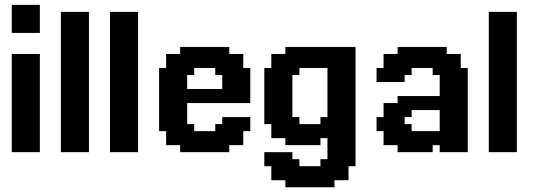

<svg xmlns="http://www.w3.org/2000/svg" viewBox="-20 -638 2246 805"><path d="M58.8 -411.8H88.2V-382.4H58.8ZM58.8 -382.4H88.2V-352.9H58.8ZM58.8 -352.9H88.2V-323.5H58.8ZM58.8 -323.5H88.2V-294.1H58.8ZM58.8 -294.1H88.2V-264.7H58.8ZM29.4 -294.1H58.8V-264.7H29.4ZM29.4 -323.5H58.8V-294.1H29.4ZM29.4 -352.9H58.8V-323.5H29.4ZM29.4 -382.4H58.8V-352.9H29.4ZM29.4 -411.8H58.8V-382.4H29.4ZM29.4 -117.6H58.8V-88.2H29.4ZM29.4 -147.1H58.8V-117.6H29.4ZM29.4 -176.5H58.8V-147.1H29.4ZM29.4 -205.9H58.8V-176.5H29.4ZM58.8 -235.3H88.2V-205.9H58.8ZM58.8 -264.7H88.2V-235.3H58.8ZM29.4 -264.7H58.8V-235.3H29.4ZM29.4 -235.3H58.8V-205.9H29.4ZM29.4 -88.2H58.8V-58.8H29.4ZM29.4 -58.8H58.8V-29.4H29.4ZM29.4 -29.4H58.8V0H29.4ZM117.6 -411.8H147.1V-382.4H117.6ZM117.6 -382.4H147.1V-352.9H117.6ZM117.6 -352.9H147.1V-323.5H117.6ZM117.6 -323.5H147.1V-294.1H117.6ZM117.6 -294.1H147.1V-264.7H117.6ZM117.6 -264.7H147.1V-235.3H117.6ZM117.6 -235.3H147.1V-205.9H117.6ZM117.6 -205.9H147.1V-176.5H117.6ZM117.6 -176.5H147.1V-147.1H117.6ZM117.6 -147.1H147.1V-117.6H117.6ZM117.6 -117.6H147.1V-88.2H117.6ZM117.6 -88.2H147.1V-58.8H117.6ZM117.6 -58.8H147.1V-29.4H117.6ZM117.6 -29.4H147.1V0H117.6ZM88.2 -29.4H117.6V0H88.2ZM58.8 -29.4H88.2V0H58.8ZM58.8 -58.8H88.2V-29.4H58.8ZM88.2 -58.8H117.6V-29.4H88.2ZM88.2 -88.2H117.6V-58.8H88.2ZM58.8 -117.6H88.2V-88.2H58.8ZM58.8 -147.1H88.2V-117.6H58.8ZM58.8 -176.5H88.2V-147.1H58.8ZM88.2 -176.5H117.6V-147.1H88.2ZM88.2 -147.1H117.6V-117.6H88.2ZM88.2 -117.6H117.6V-88.2H88.2ZM58.8 -88.2H88.2V-58.8H58.8ZM88.2 -205.9H117.6V-176.5H88.2ZM88.2 -235.3H117.6V-205.9H88.2ZM88.2 -264.7H117.6V-235.3H88.2ZM58.8 -205.9H88.2V-176.5H58.8ZM88.2 -294.1H117.6V-264.7H88.2ZM88.2 -323.5H117.6V-294.1H88.2ZM88.2 -352.9H117.6V-323.5H88.2ZM88.2 -382.4H117.6V-352.9H88.2ZM88.2 -411.8H117.6V-382.4H88.2ZM117.6 -588.2H147.1V-558.8H117.6ZM88.2 -558.8H117.6V-529.4H88.2ZM88.2 -617.6H117.6V-588.2H88.2ZM58.8 -588.2H88.2V-558.8H58.8ZM88.2 -588.2H117.6V-558.8H88.2ZM58.8 -617.6H88.2V-588.2H58.8ZM58.8 -558.8H88.2V-529.4H58.8ZM117.6 -558.8H147.1V-529.4H117.6ZM29.4 -588.2H58.8V-558.8H29.4ZM29.4 -558.8H58.8V-529.4H29.4ZM58.8 -529.4H88.2V-500H58.8ZM88.2 -529.4H117.6V-500H88.2ZM29.4 -617.6H58.8V-588.2H29.4ZM117.6 -617.6H147.1V-588.2H117.6ZM117.6 -529.4H147.1V-500H117.6ZM29.4 -529.4H58.8V-500H29.4Z M235.3 -588.2H264.7V-558.8H235.3ZM235.3 -558.8H264.7V-529.4H235.3ZM235.3 -529.4H264.7V-500H235.3ZM235.3 -500H264.7V-470.6H235.3ZM264.7 -470.6H294.1V-441.2H264.7ZM264.7 -441.2H294.1V-411.8H264.7ZM264.7 -411.8H294.1V-382.4H264.7ZM264.7 -382.4H294.1V-352.9H264.7ZM264.7 -352.9H294.1V-323.5H264.7ZM264.7 -323.5H294.1V-294.1H264.7ZM264.7 -294.1H294.1V-264.7H264.7ZM235.3 -294.1H264.7V-264.7H235.3ZM235.3 -323.5H264.7V-294.1H235.3ZM235.3 -352.9H264.7V-323.5H235.3ZM235.3 -382.4H264.7V-352.9H235.3ZM235.3 -411.8H264.7V-382.4H235.3ZM235.3 -441.2H264.7V-411.8H235.3ZM235.3 -470.6H264.7V-441.2H235.3ZM235.3 -117.6H264.7V-88.2H235.3ZM235.3 -147.1H264.7V-117.6H235.3ZM235.3 -176.5H264.7V-147.1H235.3ZM235.3 -205.9H264.7V-176.5H235.3ZM264.7 -235.3H294.1V-205.9H264.7ZM264.7 -264.7H294.1V-235.3H264.7ZM235.3 -264.7H264.7V-235.3H235.3ZM235.3 -235.3H264.7V-205.9H235.3ZM235.3 -88.2H264.7V-58.8H235.3ZM235.3 -58.8H264.7V-29.4H235.3ZM235.3 -29.4H264.7V0H235.3ZM264.7 -588.2H294.1V-558.8H264.7ZM294.1 -588.2H323.5V-558.8H294.1ZM323.5 -588.2H352.9V-558.8H323.5ZM323.5 -558.8H352.9V-529.4H323.5ZM323.5 -529.4H352.9V-500H323.5ZM323.5 -500H352.9V-470.6H323.5ZM323.5 -470.6H352.9V-441.2H323.5ZM323.5 -411.8H352.9V-382.4H323.5ZM323.5 -382.4H352.9V-352.9H323.5ZM323.5 -352.9H352.9V-323.5H323.5ZM323.5 -323.5H352.9V-294.1H323.5ZM323.5 -294.1H352.9V-264.7H323.5ZM323.5 -264.7H352.9V-235.3H323.5ZM323.5 -235.3H352.9V-205.9H323.5ZM323.5 -205.9H352.9V-176.5H323.5ZM323.5 -176.5H352.9V-147.1H323.5ZM323.5 -441.2H352.9V-411.8H323.5ZM323.5 -147.1H352.9V-117.6H323.5ZM323.5 -117.6H352.9V-88.2H323.5ZM323.5 -88.2H352.9V-58.8H323.5ZM323.5 -58.8H352.9V-29.4H323.5ZM323.5 -29.4H352.9V0H323.5ZM294.1 -29.4H323.5V0H294.1ZM264.7 -29.4H294.1V0H264.7ZM264.7 -58.8H294.1V-29.4H264.7ZM294.1 -58.8H323.5V-29.4H294.1ZM294.1 -88.2H323.5V-58.8H294.1ZM264.7 -117.6H294.1V-88.2H264.7ZM264.7 -147.1H294.1V-117.6H264.7ZM264.7 -176.5H294.1V-147.1H264.7ZM294.1 -176.5H323.5V-147.1H294.1ZM294.1 -147.1H323.5V-117.6H294.1ZM294.1 -117.6H323.5V-88.2H294.1ZM264.7 -88.2H294.1V-58.8H264.7ZM294.1 -205.9H323.5V-176.5H294.1ZM294.1 -235.3H323.5V-205.9H294.1ZM294.1 -264.7H323.5V-235.3H294.1ZM264.7 -205.9H294.1V-176.5H264.7ZM294.1 -294.1H323.5V-264.7H294.1ZM294.1 -323.5H323.5V-294.1H294.1ZM294.1 -352.9H323.5V-323.5H294.1ZM294.1 -382.4H323.5V-352.9H294.1ZM294.1 -411.8H323.5V-382.4H294.1ZM294.1 -441.2H323.5V-411.8H294.1ZM294.1 -470.6H323.5V-441.2H294.1ZM294.1 -500H323.5V-470.6H294.1ZM294.1 -529.4H323.5V-500H294.1ZM294.1 -558.8H323.5V-529.4H294.1ZM264.7 -558.8H294.1V-529.4H264.7ZM264.7 -529.4H294.1V-500H264.7ZM264.7 -500H294.1V-470.6H264.7Z M441.2 -588.2H470.6V-558.8H441.2ZM441.2 -558.8H470.6V-529.4H441.2ZM441.2 -529.4H470.6V-500H441.2ZM441.2 -500H470.6V-470.6H441.2ZM470.6 -470.6H500V-441.2H470.6ZM470.6 -441.2H500V-411.8H470.6ZM470.6 -411.8H500V-382.4H470.6ZM470.6 -382.4H500V-352.9H470.6ZM470.6 -352.9H500V-323.5H470.6ZM470.6 -323.5H500V-294.1H470.6ZM470.6 -294.1H500V-264.7H470.6ZM441.2 -294.1H470.6V-264.7H441.2ZM441.2 -323.5H470.6V-294.1H441.2ZM441.2 -352.9H470.6V-323.5H441.2ZM441.2 -382.4H470.6V-352.9H441.2ZM441.2 -411.8H470.6V-382.4H441.2ZM441.2 -441.2H470.6V-411.8H441.2ZM441.2 -470.6H470.6V-441.2H441.2ZM441.2 -117.6H470.6V-88.2H441.2ZM441.2 -147.1H470.6V-117.6H441.2ZM441.2 -176.5H470.6V-147.1H441.2ZM441.2 -205.9H470.6V-176.5H441.2ZM470.6 -235.3H500V-205.9H470.6ZM470.6 -264.7H500V-235.3H470.6ZM441.2 -264.7H470.6V-235.3H441.2ZM441.2 -235.3H470.6V-205.9H441.2ZM441.2 -88.2H470.6V-58.8H441.2ZM441.2 -58.8H470.6V-29.4H441.2ZM441.2 -29.4H470.6V0H441.2ZM470.6 -588.2H500V-558.8H470.6ZM500 -588.2H529.4V-558.8H500ZM529.4 -588.2H558.8V-558.8H529.4ZM529.4 -558.8H558.8V-529.4H529.4ZM529.4 -529.4H558.8V-500H529.4ZM529.4 -500H558.8V-470.6H529.4ZM529.4 -470.6H558.8V-441.2H529.4ZM529.4 -411.8H558.8V-382.4H529.4ZM529.4 -382.4H558.8V-352.9H529.4ZM529.4 -352.9H558.8V-323.5H529.4ZM529.4 -323.5H558.8V-294.1H529.4ZM529.4 -294.1H558.8V-264.7H529.4ZM529.4 -264.7H558.8V-235.3H529.4ZM529.4 -235.3H558.8V-205.9H529.4ZM529.4 -205.9H558.8V-176.5H529.4ZM529.4 -176.5H558.8V-147.1H529.4ZM529.4 -441.2H558.8V-411.8H529.4ZM529.4 -147.1H558.8V-117.6H529.4ZM529.4 -117.6H558.8V-88.2H529.4ZM529.4 -88.2H558.8V-58.8H529.4ZM529.4 -58.8H558.8V-29.4H529.4ZM529.4 -29.4H558.8V0H529.4ZM500 -29.4H529.4V0H500ZM470.6 -29.4H500V0H470.6ZM470.6 -58.8H500V-29.4H470.6ZM500 -58.8H529.4V-29.4H500ZM500 -88.2H529.4V-58.8H500ZM470.6 -117.6H500V-88.2H470.6ZM470.6 -147.1H500V-117.6H470.6ZM470.6 -176.5H500V-147.1H470.6ZM500 -176.5H529.4V-147.1H500ZM500 -147.1H529.4V-117.6H500ZM500 -117.6H529.4V-88.2H500ZM470.6 -88.2H500V-58.8H470.6ZM500 -205.9H529.4V-176.5H500ZM500 -235.3H529.4V-205.9H500ZM500 -264.7H529.4V-235.3H500ZM470.6 -205.9H500V-176.5H470.6ZM500 -294.1H529.4V-264.7H500ZM500 -323.5H529.4V-294.1H500ZM500 -352.9H529.4V-323.5H500ZM500 -382.4H529.4V-352.9H500ZM500 -411.8H529.4V-382.4H500ZM500 -441.2H529.4V-411.8H500ZM500 -470.6H529.4V-441.2H500ZM500 -500H529.4V-470.6H500ZM500 -529.4H529.4V-500H500ZM500 -558.8H529.4V-529.4H500ZM470.6 -558.8H500V-529.4H470.6ZM470.6 -529.4H500V-500H470.6ZM470.6 -500H500V-470.6H470.6Z M764.7 -441.2H794.1V-411.8H764.7ZM794.1 -441.2H823.5V-411.8H794.1ZM735.3 -441.2H764.7V-411.8H735.3ZM823.5 -441.2H852.9V-411.8H823.5ZM852.9 -441.2H882.4V-411.8H852.9ZM882.4 -441.2H911.8V-411.8H882.4ZM911.8 -441.2H941.2V-411.8H911.8ZM941.2 -411.8H970.6V-382.4H941.2ZM911.8 -411.8H941.2V-382.4H911.8ZM911.8 -382.4H941.2V-352.9H911.8ZM970.6 -411.8H1000V-382.4H970.6ZM970.6 -382.4H1000V-352.9H970.6ZM941.2 -382.4H970.6V-352.9H941.2ZM911.8 -352.9H941.2V-323.5H911.8ZM882.4 -352.9H911.8V-323.5H882.4ZM941.2 -352.9H970.6V-323.5H941.2ZM970.6 -352.9H1000V-323.5H970.6ZM1000 -352.9H1029.4V-323.5H1000ZM1000 -323.5H1029.4V-294.1H1000ZM1000 -147.1H1029.4V-117.6H1000ZM1000 -117.6H1029.4V-88.2H1000ZM970.6 -117.6H1000V-88.2H970.6ZM970.6 -88.2H1000V-58.8H970.6ZM970.6 -58.8H1000V-29.4H970.6ZM941.2 -58.8H970.6V-29.4H941.2ZM911.8 -58.8H941.2V-29.4H911.8ZM882.4 -88.2H911.8V-58.8H882.4ZM882.4 -117.6H911.8V-88.2H882.4ZM911.8 -117.6H941.2V-88.2H911.8ZM911.8 -88.2H941.2V-58.8H911.8ZM941.2 -88.2H970.6V-58.8H941.2ZM941.2 -117.6H970.6V-88.2H941.2ZM941.2 -147.1H970.6V-117.6H941.2ZM911.8 -147.1H941.2V-117.6H911.8ZM911.8 -323.5H941.2V-294.1H911.8ZM941.2 -323.5H970.6V-294.1H941.2ZM970.6 -147.1H1000V-117.6H970.6ZM970.6 -323.5H1000V-294.1H970.6ZM882.4 -58.8H911.8V-29.4H882.4ZM882.4 -29.4H911.8V0H882.4ZM911.8 -29.4H941.2V0H911.8ZM852.9 -29.4H882.4V0H852.9ZM823.5 -29.4H852.9V0H823.5ZM794.1 -29.4H823.5V0H794.1ZM764.7 -29.4H794.1V0H764.7ZM735.3 -29.4H764.7V0H735.3ZM735.3 -58.8H764.7V-29.4H735.3ZM705.9 -58.8H735.3V-29.4H705.9ZM676.5 -58.8H705.9V-29.4H676.5ZM676.5 -88.2H705.9V-58.8H676.5ZM647.1 -117.6H676.5V-88.2H647.1ZM676.5 -117.6H705.9V-88.2H676.5ZM647.1 -147.1H676.5V-117.6H647.1ZM647.1 -176.5H676.5V-147.1H647.1ZM647.1 -205.9H676.5V-176.5H647.1ZM647.1 -235.3H676.5V-205.9H647.1ZM647.1 -264.7H676.5V-235.3H647.1ZM647.1 -294.1H676.5V-264.7H647.1ZM676.5 -294.1H705.9V-264.7H676.5ZM676.5 -323.5H705.9V-294.1H676.5ZM647.1 -323.5H676.5V-294.1H647.1ZM647.1 -352.9H676.5V-323.5H647.1ZM676.5 -352.9H705.9V-323.5H676.5ZM676.5 -382.4H705.9V-352.9H676.5ZM676.5 -411.8H705.9V-382.4H676.5ZM705.9 -411.8H735.3V-382.4H705.9ZM735.3 -411.8H764.7V-382.4H735.3ZM764.7 -411.8H794.1V-382.4H764.7ZM764.7 -382.4H794.1V-352.9H764.7ZM764.7 -352.9H794.1V-323.5H764.7ZM735.3 -352.9H764.7V-323.5H735.3ZM705.9 -352.9H735.3V-323.5H705.9ZM735.3 -323.5H764.7V-294.1H735.3ZM735.3 -294.1H764.7V-264.7H735.3ZM735.3 -264.7H764.7V-235.3H735.3ZM735.3 -235.3H764.7V-205.9H735.3ZM735.3 -205.9H764.7V-176.5H735.3ZM735.3 -176.5H764.7V-147.1H735.3ZM735.3 -147.1H764.7V-117.6H735.3ZM735.3 -117.6H764.7V-88.2H735.3ZM764.7 -117.6H794.1V-88.2H764.7ZM764.7 -88.2H794.1V-58.8H764.7ZM794.1 -88.2H823.5V-58.8H794.1ZM823.5 -88.2H852.9V-58.8H823.5ZM852.9 -88.2H882.4V-58.8H852.9ZM852.9 -58.8H882.4V-29.4H852.9ZM823.5 -58.8H852.9V-29.4H823.5ZM794.1 -58.8H823.5V-29.4H794.1ZM764.7 -58.8H794.1V-29.4H764.7ZM735.3 -88.2H764.7V-58.8H735.3ZM705.9 -88.2H735.3V-58.8H705.9ZM705.9 -117.6H735.3V-88.2H705.9ZM705.9 -147.1H735.3V-117.6H705.9ZM705.9 -176.5H735.3V-147.1H705.9ZM676.5 -176.5H705.9V-147.1H676.5ZM676.5 -147.1H705.9V-117.6H676.5ZM676.5 -205.9H705.9V-176.5H676.5ZM676.5 -235.3H705.9V-205.9H676.5ZM676.5 -264.7H705.9V-235.3H676.5ZM705.9 -264.7H735.3V-235.3H705.9ZM705.9 -235.3H735.3V-205.9H705.9ZM705.9 -205.9H735.3V-176.5H705.9ZM705.9 -294.1H735.3V-264.7H705.9ZM705.9 -323.5H735.3V-294.1H705.9ZM705.9 -382.4H735.3V-352.9H705.9ZM735.3 -382.4H764.7V-352.9H735.3ZM794.1 -411.8H823.5V-382.4H794.1ZM823.5 -411.8H852.9V-382.4H823.5ZM852.9 -411.8H882.4V-382.4H852.9ZM882.4 -411.8H911.8V-382.4H882.4ZM882.4 -382.4H911.8V-352.9H882.4ZM852.9 -382.4H882.4V-352.9H852.9ZM823.5 -382.4H852.9V-352.9H823.5ZM794.1 -382.4H823.5V-352.9H794.1ZM1000 -294.1H1029.4V-264.7H1000ZM970.6 -294.1H1000V-264.7H970.6ZM941.2 -294.1H970.6V-264.7H941.2ZM911.8 -294.1H941.2V-264.7H911.8ZM1000 -264.7H1029.4V-235.3H1000ZM970.6 -264.7H1000V-235.3H970.6ZM941.2 -264.7H970.6V-235.3H941.2ZM911.8 -264.7H941.2V-235.3H911.8ZM882.4 -264.7H911.8V-235.3H882.4ZM852.9 -264.7H882.4V-235.3H852.9ZM823.5 -264.7H852.9V-235.3H823.5ZM794.1 -264.7H823.5V-235.3H794.1ZM764.7 -264.7H794.1V-235.3H764.7ZM764.7 -235.3H794.1V-205.9H764.7ZM794.1 -235.3H823.5V-205.9H794.1ZM823.5 -235.3H852.9V-205.9H823.5ZM852.9 -235.3H882.4V-205.9H852.9ZM882.4 -235.3H911.8V-205.9H882.4ZM911.8 -235.3H941.2V-205.9H911.8ZM941.2 -235.3H970.6V-205.9H941.2ZM970.6 -235.3H1000V-205.9H970.6ZM1000 -235.3H1029.4V-205.9H1000Z M1441.2 -441.2H1470.6V-411.8H1441.2ZM1411.8 -441.2H1441.2V-411.8H1411.8ZM1382.4 -441.2H1411.8V-411.8H1382.4ZM1352.9 -441.2H1382.4V-411.8H1352.9ZM1323.5 -411.8H1352.9V-382.4H1323.5ZM1323.5 -382.4H1352.9V-352.9H1323.5ZM1352.9 -382.4H1382.4V-352.9H1352.9ZM1382.4 -382.4H1411.8V-352.9H1382.4ZM1382.4 -411.8H1411.8V-382.4H1382.4ZM1352.9 -411.8H1382.4V-382.4H1352.9ZM1294.1 -411.8H1323.5V-382.4H1294.1ZM1294.1 -441.2H1323.5V-411.8H1294.1ZM1264.7 -441.2H1294.1V-411.8H1264.7ZM1235.3 -441.2H1264.7V-411.8H1235.3ZM1205.9 -441.2H1235.3V-411.8H1205.9ZM1176.5 -441.2H1205.9V-411.8H1176.5ZM1176.5 -411.8H1205.9V-382.4H1176.5ZM1176.5 -382.4H1205.9V-352.9H1176.5ZM1205.9 -382.4H1235.3V-352.9H1205.9ZM1235.3 -382.4H1264.7V-352.9H1235.3ZM1264.7 -382.4H1294.1V-352.9H1264.7ZM1294.1 -382.4H1323.5V-352.9H1294.1ZM1411.8 -411.8H1441.2V-382.4H1411.8ZM1441.2 -411.8H1470.6V-382.4H1441.2ZM1441.2 -382.4H1470.6V-352.9H1441.2ZM1411.8 -382.4H1441.2V-352.9H1411.8ZM1264.7 -411.8H1294.1V-382.4H1264.7ZM1235.3 -411.8H1264.7V-382.4H1235.3ZM1205.9 -411.8H1235.3V-382.4H1205.9ZM1147.1 -411.8H1176.5V-382.4H1147.1ZM1147.1 -382.4H1176.5V-352.9H1147.1ZM1117.6 -382.4H1147.1V-352.9H1117.6ZM1117.6 -411.8H1147.1V-382.4H1117.6ZM1205.9 -352.9H1235.3V-323.5H1205.9ZM1176.5 -352.9H1205.9V-323.5H1176.5ZM1147.1 -352.9H1176.5V-323.5H1147.1ZM1117.6 -352.9H1147.1V-323.5H1117.6ZM1088.2 -352.9H1117.6V-323.5H1088.2ZM1088.2 -323.5H1117.6V-294.1H1088.2ZM1088.2 -294.1H1117.6V-264.7H1088.2ZM1088.2 -264.7H1117.6V-235.3H1088.2ZM1117.6 -264.7H1147.1V-235.3H1117.6ZM1117.6 -235.3H1147.1V-205.9H1117.6ZM1147.1 -235.3H1176.5V-205.9H1147.1ZM1147.1 -264.7H1176.5V-235.3H1147.1ZM1176.5 -264.7H1205.9V-235.3H1176.5ZM1176.5 -294.1H1205.9V-264.7H1176.5ZM1176.5 -323.5H1205.9V-294.1H1176.5ZM1147.1 -323.5H1176.5V-294.1H1147.1ZM1117.6 -323.5H1147.1V-294.1H1117.6ZM1117.6 -294.1H1147.1V-264.7H1117.6ZM1147.1 -294.1H1176.5V-264.7H1147.1ZM1352.9 -352.9H1382.4V-323.5H1352.9ZM1382.4 -352.9H1411.8V-323.5H1382.4ZM1411.8 -352.9H1441.2V-323.5H1411.8ZM1411.8 -323.5H1441.2V-294.1H1411.8ZM1441.2 -323.5H1470.6V-294.1H1441.2ZM1441.2 -352.9H1470.6V-323.5H1441.2ZM1441.2 -294.1H1470.6V-264.7H1441.2ZM1411.8 -294.1H1441.2V-264.7H1411.8ZM1382.4 -294.1H1411.8V-264.7H1382.4ZM1382.4 -323.5H1411.8V-294.1H1382.4ZM1352.9 -323.5H1382.4V-294.1H1352.9ZM1352.9 -294.1H1382.4V-264.7H1352.9ZM1352.9 -264.7H1382.4V-235.3H1352.9ZM1382.4 -264.7H1411.8V-235.3H1382.4ZM1411.8 -264.7H1441.2V-235.3H1411.8ZM1441.2 -264.7H1470.6V-235.3H1441.2ZM1411.8 -235.3H1441.2V-205.9H1411.8ZM1382.4 -235.3H1411.8V-205.9H1382.4ZM1352.9 -235.3H1382.4V-205.9H1352.9ZM1352.9 -205.9H1382.4V-176.5H1352.9ZM1382.4 -205.9H1411.8V-176.5H1382.4ZM1411.8 -205.9H1441.2V-176.5H1411.8ZM1441.2 -235.3H1470.6V-205.9H1441.2ZM1441.2 -205.9H1470.6V-176.5H1441.2ZM1441.2 -176.5H1470.6V-147.1H1441.2ZM1441.2 -147.1H1470.6V-117.6H1441.2ZM1441.2 -117.6H1470.6V-88.2H1441.2ZM1441.2 -88.2H1470.6V-58.8H1441.2ZM1411.8 -88.2H1441.2V-58.8H1411.8ZM1411.8 -58.8H1441.2V-29.4H1411.8ZM1382.4 -58.8H1411.8V-29.4H1382.4ZM1352.9 -88.2H1382.4V-58.8H1352.9ZM1352.9 -117.6H1382.4V-88.2H1352.9ZM1352.9 -147.1H1382.4V-117.6H1352.9ZM1352.9 -176.5H1382.4V-147.1H1352.9ZM1382.4 -176.5H1411.8V-147.1H1382.4ZM1411.8 -176.5H1441.2V-147.1H1411.8ZM1411.8 -147.1H1441.2V-117.6H1411.8ZM1411.8 -117.6H1441.2V-88.2H1411.8ZM1382.4 -88.2H1411.8V-58.8H1382.4ZM1382.4 -117.6H1411.8V-88.2H1382.4ZM1382.4 -147.1H1411.8V-117.6H1382.4ZM1323.5 -117.6H1352.9V-88.2H1323.5ZM1323.5 -88.2H1352.9V-58.8H1323.5ZM1294.1 -88.2H1323.5V-58.8H1294.1ZM1294.1 -58.8H1323.5V-29.4H1294.1ZM1264.7 -58.8H1294.1V-29.4H1264.7ZM1235.3 -58.8H1264.7V-29.4H1235.3ZM1205.9 -58.8H1235.3V-29.4H1205.9ZM1176.5 -58.8H1205.9V-29.4H1176.5ZM1176.5 -88.2H1205.9V-58.8H1176.5ZM1205.9 -88.2H1235.3V-58.8H1205.9ZM1235.3 -117.6H1264.7V-88.2H1235.3ZM1264.7 -117.6H1294.1V-88.2H1264.7ZM1294.1 -117.6H1323.5V-88.2H1294.1ZM1235.3 -88.2H1264.7V-58.8H1235.3ZM1264.7 -88.2H1294.1V-58.8H1264.7ZM1352.9 -58.8H1382.4V-29.4H1352.9ZM1176.5 -117.6H1205.9V-88.2H1176.5ZM1176.5 -147.1H1205.9V-117.6H1176.5ZM1205.9 -147.1H1235.3V-117.6H1205.9ZM1205.9 -117.6H1235.3V-88.2H1205.9ZM1147.1 -117.6H1176.5V-88.2H1147.1ZM1147.1 -88.2H1176.5V-58.8H1147.1ZM1117.6 -88.2H1147.1V-58.8H1117.6ZM1117.6 -117.6H1147.1V-88.2H1117.6ZM1117.6 -147.1H1147.1V-117.6H1117.6ZM1117.6 -176.5H1147.1V-147.1H1117.6ZM1088.2 -176.5H1117.6V-147.1H1088.2ZM1088.2 -147.1H1117.6V-117.6H1088.2ZM1088.2 -205.9H1117.6V-176.5H1088.2ZM1088.2 -235.3H1117.6V-205.9H1088.2ZM1176.5 -235.3H1205.9V-205.9H1176.5ZM1176.5 -205.9H1205.9V-176.5H1176.5ZM1176.5 -176.5H1205.9V-147.1H1176.5ZM1147.1 -147.1H1176.5V-117.6H1147.1ZM1147.1 -176.5H1176.5V-147.1H1147.1ZM1147.1 -205.9H1176.5V-176.5H1147.1ZM1117.6 -205.9H1147.1V-176.5H1117.6ZM1441.2 -58.8H1470.6V-29.4H1441.2ZM1441.2 -29.4H1470.6V0H1441.2ZM1441.2 0H1470.6V29.4H1441.2ZM1441.2 29.4H1470.6V58.8H1441.2ZM1411.8 29.4H1441.2V58.8H1411.8ZM1382.4 29.4H1411.8V58.8H1382.4ZM1382.4 0H1411.8V29.4H1382.4ZM1382.4 -29.4H1411.8V0H1382.4ZM1411.8 -29.4H1441.2V0H1411.8ZM1411.8 0H1441.2V29.4H1411.8ZM1352.9 -29.4H1382.4V0H1352.9ZM1352.9 0H1382.4V29.4H1352.9ZM1352.9 29.4H1382.4V58.8H1352.9ZM1352.9 58.8H1382.4V88.2H1352.9ZM1323.5 29.4H1352.9V58.8H1323.5ZM1323.5 58.8H1352.9V88.2H1323.5ZM1382.4 58.8H1411.8V88.2H1382.4ZM1411.8 58.8H1441.2V88.2H1411.8ZM1411.8 88.2H1441.2V117.6H1411.8ZM1382.4 88.2H1411.8V117.6H1382.4ZM1352.9 88.2H1382.4V117.6H1352.9ZM1088.2 0H1117.6V29.4H1088.2ZM1117.6 0H1147.1V29.4H1117.6ZM1147.1 0H1176.5V29.4H1147.1ZM1176.5 0H1205.9V29.4H1176.5ZM1176.5 29.4H1205.9V58.8H1176.5ZM1147.1 29.4H1176.5V58.8H1147.1ZM1117.6 29.4H1147.1V58.8H1117.6ZM1088.2 29.4H1117.6V58.8H1088.2ZM1176.5 58.8H1205.9V88.2H1176.5ZM1205.9 58.8H1235.3V88.2H1205.9ZM1147.1 58.8H1176.5V88.2H1147.1ZM1205.9 29.4H1235.3V58.8H1205.9ZM1117.6 58.8H1147.1V88.2H1117.6ZM1117.6 88.2H1147.1V117.6H1117.6ZM1147.1 88.2H1176.5V117.6H1147.1ZM1176.5 88.2H1205.9V117.6H1176.5ZM1205.9 88.2H1235.3V117.6H1205.9ZM1235.3 88.2H1264.7V117.6H1235.3ZM1264.7 88.2H1294.1V117.6H1264.7ZM1294.1 88.2H1323.5V117.6H1294.1ZM1323.5 88.2H1352.9V117.6H1323.5ZM1294.1 58.8H1323.5V88.2H1294.1ZM1264.7 58.8H1294.1V88.2H1264.7ZM1235.3 58.8H1264.7V88.2H1235.3ZM1205.9 117.6H1235.3V147.1H1205.9ZM1176.5 117.6H1205.9V147.1H1176.5ZM1235.3 117.6H1264.7V147.1H1235.3ZM1264.7 117.6H1294.1V147.1H1264.7ZM1294.1 117.6H1323.5V147.1H1294.1ZM1323.5 117.6H1352.9V147.1H1323.5ZM1352.9 117.6H1382.4V147.1H1352.9ZM1323.5 -441.2H1352.9V-411.8H1323.5ZM1323.5 -147.1H1352.9V-117.6H1323.5Z M1794.1 0H1764.7V-29.4H1794.1ZM1852.9 0H1823.5V-29.4H1852.9ZM1764.7 0H1735.3V-29.4H1764.7ZM1735.3 0H1705.9V-29.4H1735.3ZM1705.9 0H1676.5V-29.4H1705.9ZM1676.5 0H1647.1V-29.4H1676.5ZM1647.1 -29.4H1617.6V-58.8H1647.1ZM1676.5 -29.4H1647.1V-58.8H1676.5ZM1676.5 -58.8H1647.1V-88.2H1676.5ZM1617.6 -29.4H1588.2V-58.8H1617.6ZM1617.6 -58.8H1588.2V-88.2H1617.6ZM1647.1 -58.8H1617.6V-88.2H1647.1ZM1676.5 -88.2H1647.1V-117.6H1676.5ZM1705.9 -88.2H1676.5V-117.6H1705.9ZM1647.1 -88.2H1617.6V-117.6H1647.1ZM1617.6 -88.2H1588.2V-117.6H1617.6ZM1588.2 -88.2H1558.8V-117.6H1588.2ZM1588.2 -117.6H1558.8V-147.1H1588.2ZM1588.2 -294.1H1558.8V-323.5H1588.2ZM1588.2 -323.5H1558.8V-352.9H1588.2ZM1617.6 -323.5H1588.2V-352.9H1617.6ZM1617.6 -352.9H1588.2V-382.4H1617.6ZM1617.6 -382.4H1588.2V-411.8H1617.6ZM1647.1 -382.4H1617.6V-411.8H1647.1ZM1676.5 -382.4H1647.1V-411.8H1676.5ZM1705.9 -352.9H1676.5V-382.4H1705.9ZM1705.9 -323.5H1676.5V-352.9H1705.9ZM1676.5 -323.5H1647.1V-352.9H1676.5ZM1676.5 -352.9H1647.1V-382.4H1676.5ZM1647.1 -352.9H1617.6V-382.4H1647.1ZM1647.1 -323.5H1617.6V-352.9H1647.1ZM1647.1 -294.1H1617.6V-323.5H1647.1ZM1676.5 -294.1H1647.1V-323.5H1676.5ZM1676.5 -117.6H1647.1V-147.1H1676.5ZM1647.1 -117.6H1617.6V-147.1H1647.1ZM1617.6 -294.1H1588.2V-323.5H1617.6ZM1617.6 -117.6H1588.2V-147.1H1617.6ZM1705.9 -382.4H1676.5V-411.8H1705.9ZM1705.9 -411.8H1676.5V-441.2H1705.9ZM1676.5 -411.8H1647.1V-441.2H1676.5ZM1735.3 -411.8H1705.9V-441.2H1735.3ZM1764.7 -411.8H1735.3V-441.2H1764.7ZM1794.1 -411.8H1764.7V-441.2H1794.1ZM1823.5 -411.8H1794.1V-441.2H1823.5ZM1852.9 -411.8H1823.5V-441.2H1852.9ZM1852.9 -382.4H1823.5V-411.8H1852.9ZM1882.4 -382.4H1852.9V-411.8H1882.4ZM1911.8 -382.4H1882.4V-411.8H1911.8ZM1911.8 -352.9H1882.4V-382.4H1911.8ZM1941.2 -323.5H1911.8V-352.9H1941.2ZM1911.8 -323.5H1882.4V-352.9H1911.8ZM1941.2 -294.1H1911.8V-323.5H1941.2ZM1941.2 -264.7H1911.8V-294.1H1941.2ZM1941.2 -235.3H1911.8V-264.7H1941.2ZM1941.2 -205.9H1911.8V-235.3H1941.2ZM1941.2 -176.5H1911.8V-205.9H1941.2ZM1941.2 -147.1H1911.8V-176.5H1941.2ZM1911.8 -147.1H1882.4V-176.5H1911.8ZM1911.8 -117.6H1882.4V-147.1H1911.8ZM1941.2 -117.6H1911.8V-147.1H1941.2ZM1941.2 -88.2H1911.8V-117.6H1941.2ZM1911.8 -88.2H1882.4V-117.6H1911.8ZM1911.8 -58.8H1882.4V-88.2H1911.8ZM1911.8 -29.4H1882.4V-58.8H1911.8ZM1882.4 -29.4H1852.9V-58.8H1882.4ZM1852.9 -29.4H1823.5V-58.8H1852.9ZM1823.5 -29.4H1794.1V-58.8H1823.5ZM1823.5 -58.8H1794.1V-88.2H1823.5ZM1852.9 -88.2H1823.5V-117.6H1852.9ZM1882.4 -88.2H1852.9V-117.6H1882.4ZM1852.9 -117.6H1823.5V-147.1H1852.9ZM1852.9 -147.1H1823.5V-176.5H1852.9ZM1852.9 -176.5H1823.5V-205.9H1852.9ZM1852.9 -205.9H1823.5V-235.3H1852.9ZM1852.9 -235.3H1823.5V-264.7H1852.9ZM1852.9 -264.7H1823.5V-294.1H1852.9ZM1852.9 -294.1H1823.5V-323.5H1852.9ZM1852.9 -323.5H1823.5V-352.9H1852.9ZM1823.5 -323.5H1794.1V-352.9H1823.5ZM1823.5 -352.9H1794.1V-382.4H1823.5ZM1794.1 -352.9H1764.7V-382.4H1794.1ZM1764.7 -352.9H1735.3V-382.4H1764.7ZM1735.3 -352.9H1705.9V-382.4H1735.3ZM1735.3 -382.4H1705.9V-411.8H1735.3ZM1764.7 -382.4H1735.3V-411.8H1764.7ZM1794.1 -382.4H1764.7V-411.8H1794.1ZM1823.5 -382.4H1794.1V-411.8H1823.5ZM1852.9 -352.9H1823.5V-382.4H1852.9ZM1882.4 -352.9H1852.9V-382.4H1882.4ZM1882.4 -323.5H1852.9V-352.9H1882.4ZM1882.4 -294.1H1852.9V-323.5H1882.4ZM1882.4 -264.7H1852.9V-294.1H1882.4ZM1911.8 -264.7H1882.4V-294.1H1911.8ZM1911.8 -294.1H1882.4V-323.5H1911.8ZM1911.8 -235.3H1882.4V-264.7H1911.8ZM1911.8 -205.9H1882.4V-235.3H1911.8ZM1911.8 -176.5H1882.4V-205.9H1911.8ZM1882.4 -176.5H1852.9V-205.9H1882.4ZM1882.4 -205.9H1852.9V-235.3H1882.4ZM1882.4 -235.3H1852.9V-264.7H1882.4ZM1882.4 -147.1H1852.9V-176.5H1882.4ZM1882.4 -117.6H1852.9V-147.1H1882.4ZM1882.4 -58.8H1852.9V-88.2H1882.4ZM1852.9 -58.8H1823.5V-88.2H1852.9ZM1794.1 -29.4H1764.7V-58.8H1794.1ZM1764.7 -29.4H1735.3V-58.8H1764.7ZM1735.3 -29.4H1705.9V-58.8H1735.3ZM1705.9 -29.4H1676.5V-58.8H1705.9ZM1705.9 -58.8H1676.5V-88.2H1705.9ZM1735.3 -58.8H1705.9V-88.2H1735.3ZM1764.7 -58.8H1735.3V-88.2H1764.7ZM1794.1 -58.8H1764.7V-88.2H1794.1ZM1617.6 -147.1H1588.2V-176.5H1617.6ZM1647.1 -147.1H1617.6V-176.5H1647.1ZM1676.5 -147.1H1647.1V-176.5H1676.5ZM1617.6 -176.5H1588.2V-205.9H1617.6ZM1647.1 -176.5H1617.6V-205.9H1647.1ZM1676.5 -176.5H1647.1V-205.9H1676.5ZM1705.9 -176.5H1676.5V-205.9H1705.9ZM1735.3 -176.5H1705.9V-205.9H1735.3ZM1764.7 -176.5H1735.3V-205.9H1764.7ZM1794.1 -176.5H1764.7V-205.9H1794.1ZM1823.5 -176.5H1794.1V-205.9H1823.5ZM1823.5 -205.9H1794.1V-235.3H1823.5ZM1794.1 -205.9H1764.7V-235.3H1794.1ZM1764.7 -205.9H1735.3V-235.3H1764.7ZM1735.3 -205.9H1705.9V-235.3H1735.3ZM1705.9 -205.9H1676.5V-235.3H1705.9ZM1676.5 -205.9H1647.1V-235.3H1676.5ZM1911.8 -88.2H1941.2V-58.8H1911.8ZM1911.8 -58.8H1941.2V-29.4H1911.8ZM1911.8 -29.4H1941.2V0H1911.8ZM1882.4 -29.4H1911.8V0H1882.4ZM1852.9 -29.4H1882.4V0H1852.9ZM1676.5 -176.5H1705.9V-147.1H1676.5Z M2029.4 -588.2H2058.8V-558.8H2029.4ZM2029.4 -558.8H2058.8V-529.4H2029.4ZM2029.4 -529.4H2058.8V-500H2029.4ZM2029.4 -500H2058.8V-470.6H2029.4ZM2058.8 -470.6H2088.2V-441.2H2058.8ZM2058.8 -441.2H2088.2V-411.8H2058.8ZM2058.8 -411.8H2088.2V-382.4H2058.8ZM2058.8 -382.4H2088.2V-352.9H2058.8ZM2058.8 -352.9H2088.2V-323.5H2058.8ZM2058.8 -323.5H2088.2V-294.1H2058.8ZM2058.8 -294.1H2088.2V-264.7H2058.8ZM2029.4 -294.1H2058.8V-264.7H2029.4ZM2029.4 -323.5H2058.8V-294.1H2029.4ZM2029.4 -352.9H2058.8V-323.5H2029.4ZM2029.4 -382.4H2058.8V-352.9H2029.4ZM2029.4 -411.8H2058.8V-382.4H2029.4ZM2029.4 -441.2H2058.8V-411.8H2029.4ZM2029.4 -470.6H2058.8V-441.2H2029.4ZM2029.4 -117.6H2058.8V-88.2H2029.4ZM2029.4 -147.1H2058.8V-117.6H2029.4ZM2029.4 -176.5H2058.8V-147.1H2029.4ZM2029.4 -205.9H2058.8V-176.5H2029.4ZM2058.8 -235.3H2088.2V-205.9H2058.8ZM2058.8 -264.7H2088.2V-235.3H2058.8ZM2029.4 -264.7H2058.8V-235.3H2029.4ZM2029.4 -235.3H2058.8V-205.9H2029.4ZM2029.4 -88.2H2058.8V-58.8H2029.4ZM2029.4 -58.8H2058.8V-29.4H2029.4ZM2029.4 -29.4H2058.8V0H2029.4ZM2058.8 -588.2H2088.2V-558.8H2058.8ZM2088.2 -588.2H2117.6V-558.8H2088.2ZM2117.6 -588.2H2147.1V-558.8H2117.6ZM2117.6 -558.8H2147.1V-529.4H2117.6ZM2117.6 -529.4H2147.1V-500H2117.6ZM2117.6 -500H2147.1V-470.6H2117.6ZM2117.6 -470.6H2147.1V-441.2H2117.6ZM2117.6 -411.8H2147.1V-382.4H2117.6ZM2117.6 -382.4H2147.1V-352.9H2117.6ZM2117.6 -352.9H2147.1V-323.5H2117.6ZM2117.6 -323.5H2147.1V-294.1H2117.6ZM2117.6 -294.1H2147.1V-264.7H2117.6ZM2117.6 -264.7H2147.1V-235.3H2117.6ZM2117.6 -235.3H2147.1V-205.9H2117.6ZM2117.6 -205.9H2147.1V-176.5H2117.6ZM2117.6 -176.5H2147.1V-147.1H2117.6ZM2117.6 -441.2H2147.1V-411.8H2117.6ZM2117.6 -147.1H2147.1V-117.6H2117.6ZM2117.6 -117.6H2147.1V-88.2H2117.6ZM2117.6 -88.2H2147.1V-58.8H2117.6ZM2117.6 -58.8H2147.1V-29.4H2117.6ZM2117.6 -29.4H2147.1V0H2117.6ZM2088.2 -29.4H2117.6V0H2088.2ZM2058.8 -29.4H2088.2V0H2058.8ZM2058.8 -58.8H2088.2V-29.4H2058.8ZM2088.2 -58.8H2117.6V-29.4H2088.2ZM2088.2 -88.2H2117.6V-58.8H2088.2ZM2058.8 -117.6H2088.2V-88.2H2058.8ZM2058.8 -147.1H2088.2V-117.6H2058.8ZM2058.8 -176.5H2088.2V-147.1H2058.8ZM2088.2 -176.5H2117.6V-147.1H2088.2ZM2088.2 -147.1H2117.6V-117.6H2088.2ZM2088.2 -117.6H2117.6V-88.2H2088.2ZM2058.8 -88.2H2088.2V-58.8H2058.8ZM2088.2 -205.9H2117.6V-176.5H2088.2ZM2088.2 -235.3H2117.6V-205.9H2088.2ZM2088.2 -264.7H2117.6V-235.3H2088.2ZM2058.8 -205.9H2088.2V-176.5H2058.8ZM2088.2 -294.1H2117.6V-264.7H2088.2ZM2088.2 -323.5H2117.6V-294.1H2088.2ZM2088.2 -352.9H2117.6V-323.5H2088.2ZM2088.2 -382.4H2117.6V-352.9H2088.2ZM2088.2 -411.8H2117.6V-382.4H2088.2ZM2088.2 -441.2H2117.6V-411.8H2088.2ZM2088.2 -470.6H2117.6V-441.2H2088.2ZM2088.2 -500H2117.6V-470.6H2088.2ZM2088.2 -529.4H2117.6V-500H2088.2ZM2088.2 -558.8H2117.6V-529.4H2088.2ZM2058.8 -558.8H2088.2V-529.4H2058.8ZM2058.8 -529.4H2088.2V-500H2058.8ZM2058.8 -500H2088.2V-470.6H2058.8Z"/></svg>

Font: Jersey 20
Style: Regular
Weight: 400
Designer: Sarah Cadigan-Fried
Version: Version 1.000; ttfautohint (v1.8.4.7-5d5b)